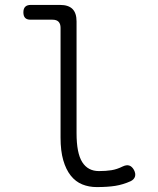

<svg xmlns="http://www.w3.org/2000/svg" viewBox="-20 -750 640 780"><path d="M291 -209Q291 -128 314 -91.5Q337 -55 382 -55Q410 -55 432.5 -58.5Q455 -62 479 -74Q494 -81 505 -77.5Q516 -74 524 -60Q532 -45 528.5 -33Q525 -21 511 -14Q480 0 448.5 5Q417 10 373 10Q341 10 314 -1Q287 -12 267.5 -36.5Q248 -61 237 -99Q226 -137 226 -191V-637Q226 -653 218 -661.5Q210 -670 193 -670H104Q89 -670 82 -677.5Q75 -685 75 -700Q75 -715 82.5 -722.5Q90 -730 105 -730H224Q258 -730 274.5 -713.5Q291 -697 291 -663Z"/></svg>

Font: Maple Mono NL ExtraLight
Style: Regular
Weight: 275
Monospace: yes
Designer: subframe7536
Version: Version 7.000